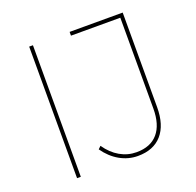

<svg xmlns="http://www.w3.org/2000/svg" viewBox="-123 -829 981 959"><g transform="rotate(-20 367.5 -349.5)"><path d="M127.9 0V-699.2H147.9V0ZM452.6 0Q401.9 0 356.9 -25.4Q312 -50.8 278.8 -98.1L293 -111.8Q323.7 -66.9 364.7 -43.5Q405.8 -20 452.6 -20Q526.9 -20 565.9 -65.4Q605 -110.8 605 -196.8V-679.2H342.8V-699.2H625V-196.8Q625 -102.1 580.3 -51Q535.6 0 452.6 0Z"/></g></svg>

Font: Montserrat
Style: Thin
Weight: 250
Designer: Julieta Ulanovsky
Foundry: Julieta Ulanovsky
Version: Version 1.000;PS 002.000;hotconv 1.0.70;makeotf.lib2.5.58329